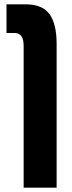

<svg xmlns="http://www.w3.org/2000/svg" viewBox="-20 -625 334 885"><path d="M89 240H241V-423Q241 -515 208 -560Q175 -605 99 -605H10V-473H47Q89 -473 89 -414Z"/></svg>

Font: Noto Sans Hebrew ExtraCondensed Extra
Style: Regular
Weight: 800
Width: 3
Designer: Monotype Design Team
Foundry: Monotype Imaging Inc.
Version: Version 1.902